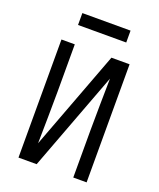

<svg xmlns="http://www.w3.org/2000/svg" viewBox="-165 -1022 930 1123"><g transform="rotate(20 300.0 -461.0)"><path d="M88 0V-735H171V-441Q171 -360 169.5 -279.5Q168 -199 167 -118L399 -735H512V0H429V-294Q429 -375 430.5 -455.5Q432 -536 433 -617L201 0ZM150 -848V-922H450V-848Z"/></g></svg>

Font: Iosevka Custom Extended
Style: Regular
Weight: 400
Width: 7
Monospace: yes
Designer: Belleve Invis
Foundry: Belleve Invis
Version: Version 11.2.4; ttfautohint (v1.8.4)